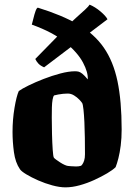

<svg xmlns="http://www.w3.org/2000/svg" viewBox="-20 -807 578 827"><path d="M262 0Q237 0 205.5 -8.5Q174 -17 144.5 -30Q115 -43 93.5 -56Q72 -69 66 -78Q46 -107 40 -151.5Q34 -196 34 -239Q34 -292 42.5 -342.5Q51 -393 61 -415Q75 -425 103.5 -439Q132 -453 168 -467Q204 -481 240 -490.5Q276 -500 303 -500Q311 -500 318 -498.5Q325 -497 334.5 -489.5Q344 -482 358 -465Q360 -495 337.5 -537.5Q315 -580 262 -624Q209 -668 117 -701Q120 -711 124 -728Q128 -745 133 -759Q138 -773 143 -774Q247 -742 316.5 -701.5Q386 -661 427 -602Q468 -543 486 -457.5Q504 -372 504 -249Q504 -212 500 -180.5Q496 -149 490 -125.5Q484 -102 478 -87Q466 -75 441.5 -60.5Q417 -46 386.5 -32Q356 -18 323.5 -9Q291 0 262 0ZM275 -92Q277 -92 286.5 -91Q296 -90 308 -90Q320 -90 329 -93Q331 -94 335 -99.5Q339 -105 342.5 -115.5Q346 -126 346 -143Q346 -176 345.5 -212.5Q345 -249 343.5 -281Q342 -313 339.5 -335.5Q337 -358 334 -363Q331 -368 321.5 -378Q312 -388 299 -396Q286 -404 272 -404Q263 -404 252 -403Q241 -402 231 -400Q221 -398 213 -396Q209 -392 206.5 -378Q204 -364 203.5 -344.5Q203 -325 203 -301Q203 -268 204 -229.5Q205 -191 207 -162Q209 -133 212 -128Q214 -125 221.5 -119.5Q229 -114 239 -107.5Q249 -101 259 -96.5Q269 -92 275 -92ZM170 -517Q154 -524 145.5 -533Q137 -542 132 -553L269 -693Q290 -715 311 -733.5Q332 -752 347 -766Q362 -780 366 -787Q390 -777 413 -757.5Q436 -738 443 -724Z"/></svg>

Font: Texturina 12pt Black
Style: Regular
Weight: 900
Designer: Guillermo Torres Carreño
Foundry: Omnibus-Type
Version: Version 1.002